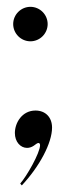

<svg xmlns="http://www.w3.org/2000/svg" viewBox="-20 -423 198 568"><path d="M70 -300.8C98 -300.8 121 -323.8 121 -351.8C121 -379.8 98 -402.8 70 -402.8C42 -402.8 19 -379.8 19 -351.8C19 -323.8 42 -300.8 70 -300.8ZM44.5 125.5C97 69.5 134 0 134 -45.5C134 -76 114.5 -96 85 -96C45.5 -96 24 -60 24 -29.5C24 -3.5 40.5 14.5 60 14.5C66.5 14.5 73.5 12.5 80 8C85.5 4.5 89.5 0 94 0C96.5 0 98.5 2.5 98.5 6.5C98.5 29.5 58 100 39.8 120Z"/></svg>

Font: Picaflor 72 pt
Style: Regular
Weight: 400
Designer: Ariel Martín Pérez
Foundry: Tunera Type Foundry
Version: Version 1.000;hotconv 1.0.109;makeotfexe 2.5.65596